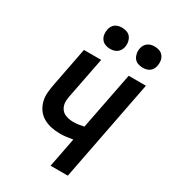

<svg xmlns="http://www.w3.org/2000/svg" viewBox="-213 -995 976 1100"><g transform="rotate(30 275.0 -445.0)"><path d="M303 0 341 -195Q320 -191 299 -188.5Q278 -186 258 -186Q227 -186 198.5 -192Q170 -198 146 -212Q122 -226 106 -248.5Q90 -271 83 -299Q76 -327 79 -357Q82 -387 88 -417L137 -670H251L198 -399Q195 -383 194 -367.5Q193 -352 197 -338Q201 -324 209.5 -312.5Q218 -301 231 -294.5Q244 -288 259 -285Q274 -282 290 -282Q307 -282 324.5 -284.5Q342 -287 359 -291L433 -670H547L417 0ZM478 -750Q461 -750 445.5 -756Q430 -762 421 -775Q412 -788 409 -805Q406 -822 410 -839Q412 -850 418.5 -860.5Q425 -871 435 -878Q445 -885 456.5 -887.5Q468 -890 479 -890Q496 -890 511.5 -884Q527 -878 536.5 -865Q546 -852 548.5 -835Q551 -818 547 -801Q545 -790 539 -779.5Q533 -769 523 -762Q513 -755 501.5 -752.5Q490 -750 478 -750ZM263 -750Q246 -750 230.5 -756Q215 -762 205.5 -775Q196 -788 193.5 -805Q191 -822 195 -839Q197 -850 203 -860.5Q209 -871 219 -878Q229 -885 240.5 -887.5Q252 -890 264 -890Q281 -890 296.5 -884Q312 -878 321 -865Q330 -852 333 -835Q336 -818 332 -801Q330 -790 323.5 -779.5Q317 -769 307 -762Q297 -755 285.5 -752.5Q274 -750 263 -750Z"/></g></svg>

Font: Lode
Style: Bold Italic
Weight: 700
Italic angle: -11°
Monospace: yes
Designer: Belleve Invis
Foundry: Belleve Invis
Version: Version 29.2.0; ttfautohint (v1.8.3)